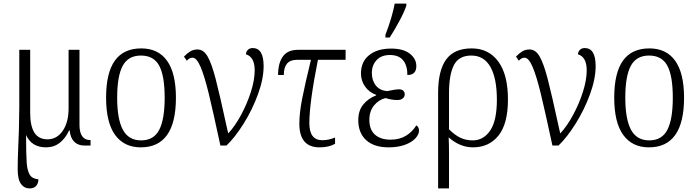

<svg xmlns="http://www.w3.org/2000/svg" viewBox="-20 -815 3901 1075"><path d="M79 132Q79 81 82 12Q87 -80 88 -217V-536H149V-183Q149 -110 172.5 -72.5Q196 -35 246 -35Q299 -35 331.5 -83Q364 -131 364 -208V-536H425V-116Q425 -73 440.5 -52Q456 -31 482 -31H487V0H453Q417 0 395.5 -21.5Q374 -43 370 -85H367Q347 -41 314.5 -15.5Q282 10 238 10Q157 10 126 -59Q126 51 129.5 96.5Q133 142 147 164Q161 186 195 189Q195 211 182.5 225.5Q170 240 146 240Q116 240 97.5 215Q79 190 79 132Z M574 -268Q574 -407 623 -475.5Q672 -544 771 -544Q866 -544 915.5 -474.5Q965 -405 965 -268Q965 10 768 10Q675 10 624.5 -59.5Q574 -129 574 -268ZM902 -268Q902 -390 871.5 -447Q841 -504 769 -504Q698 -504 667 -446.5Q636 -389 636 -268Q636 -148 668 -88.5Q700 -29 770 -29Q841 -29 871.5 -88Q902 -147 902 -268Z M1058 -492Q1040 -492 1026 -475L1010 -498Q1028 -517 1045.5 -527.5Q1063 -538 1086 -538Q1120 -538 1142.5 -498.5Q1165 -459 1187 -375Q1209 -291 1252 -93L1258 -68Q1296 -109 1330 -172Q1364 -235 1385 -301.5Q1406 -368 1406 -421Q1406 -496 1357 -511Q1358 -527 1368.5 -536.5Q1379 -546 1395 -546Q1456 -546 1456 -445Q1456 -374 1424.5 -287.5Q1393 -201 1344.5 -123.5Q1296 -46 1248 0H1214Q1173 -191 1149 -290Q1125 -389 1103 -440.5Q1081 -492 1058 -492Z M1656 -123Q1656 -182 1672 -263.5Q1688 -345 1721 -480H1641Q1569 -480 1569 -395H1537Q1537 -462 1564 -499Q1591 -536 1647 -536H1915V-480H1760Q1712 -238 1712 -126Q1712 -30 1784 -30Q1821 -30 1856 -45V-10Q1822 10 1769 10Q1656 10 1656 -123Z M2138 -620Q2176 -719 2190 -795H2255V-783Q2243 -747 2216 -697Q2189 -647 2162 -605H2138ZM1986 -142Q1986 -196 2014 -230Q2042 -264 2086 -281V-284Q2047 -298 2024 -330.5Q2001 -363 2001 -404Q2001 -469 2046.5 -506Q2092 -543 2170 -543Q2238 -543 2274.5 -514.5Q2311 -486 2311 -445Q2311 -395 2261 -395Q2261 -448 2237 -477.5Q2213 -507 2163 -507Q2115 -507 2088.5 -478.5Q2062 -450 2062 -407Q2062 -364 2084.5 -336Q2107 -308 2148 -305Q2196 -315 2213 -315Q2229 -315 2237.5 -307.5Q2246 -300 2246 -287Q2246 -273 2235 -264Q2224 -255 2205 -255Q2172 -255 2139 -266Q2101 -257 2074.5 -225Q2048 -193 2048 -144Q2048 -89 2079.5 -61Q2111 -33 2167 -33Q2217 -33 2253 -55Q2289 -77 2311 -113Q2317 -110 2321.5 -102.5Q2326 -95 2326 -84Q2326 -62 2305.5 -40Q2285 -18 2246.5 -4Q2208 10 2156 10Q2074 10 2030 -30.5Q1986 -71 1986 -142Z M2433 -295Q2433 -420 2478 -482Q2523 -544 2621 -544Q2716 -544 2770 -470.5Q2824 -397 2824 -258Q2824 -122 2771 -56Q2718 10 2628 10Q2555 10 2492 -46Q2494 -10 2494 49V240H2433ZM2762 -257Q2762 -376 2726 -440Q2690 -504 2619 -504Q2549 -504 2521.5 -450.5Q2494 -397 2494 -293V-91Q2526 -59 2557 -44Q2588 -29 2627 -29Q2687 -29 2724.5 -84Q2762 -139 2762 -257Z M2917 -492Q2899 -492 2885 -475L2869 -498Q2887 -517 2904.5 -527.5Q2922 -538 2945 -538Q2979 -538 3001.5 -498.5Q3024 -459 3046 -375Q3068 -291 3111 -93L3117 -68Q3155 -109 3189 -172Q3223 -235 3244 -301.5Q3265 -368 3265 -421Q3265 -496 3216 -511Q3217 -527 3227.5 -536.5Q3238 -546 3254 -546Q3315 -546 3315 -445Q3315 -374 3283.5 -287.5Q3252 -201 3203.5 -123.5Q3155 -46 3107 0H3073Q3032 -191 3008 -290Q2984 -389 2962 -440.5Q2940 -492 2917 -492Z M3419 -268Q3419 -407 3468 -475.5Q3517 -544 3616 -544Q3711 -544 3760.5 -474.5Q3810 -405 3810 -268Q3810 10 3613 10Q3520 10 3469.5 -59.5Q3419 -129 3419 -268ZM3747 -268Q3747 -390 3716.5 -447Q3686 -504 3614 -504Q3543 -504 3512 -446.5Q3481 -389 3481 -268Q3481 -148 3513 -88.5Q3545 -29 3615 -29Q3686 -29 3716.5 -88Q3747 -147 3747 -268Z"/></svg>

Font: Noto Serif NarrowLight
Style: Regular
Weight: 300
Width: 4
Designer: Monotype Design Team
Foundry: Monotype Imaging Inc.
Version: Version 1.001